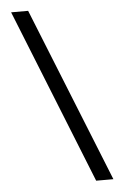

<svg xmlns="http://www.w3.org/2000/svg" viewBox="-56 -768 550 888"><g transform="rotate(-5 219.0 -324.0)"><path d="M354 81 30 -729H109L434 81Z"/></g></svg>

Font: Hubot Sans
Style: Regular
Weight: 400
Designer: Deni Anggara
Foundry: GitHub, Inc., Subsidiary of Microsoft Corporation
Version: Version 2.000